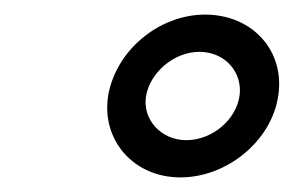

<svg xmlns="http://www.w3.org/2000/svg" viewBox="-20 -810 402 263"><path d="M128 -678C119 -618 163 -567 227 -567C292 -567 352 -618 361 -678C371 -740 326 -790 261 -790C197 -790 138 -740 128 -678ZM180 -678C185 -710 218 -739 253 -739C289 -739 313 -710 308 -678C303 -646 271 -618 235 -618C201 -618 175 -646 180 -678Z"/></svg>

Font: Ampere
Style: SCSuCndIta
Weight: 400
Version: Version 1